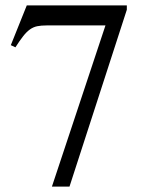

<svg xmlns="http://www.w3.org/2000/svg" viewBox="-20 -682 540 710"><path d="M449 -646 237 8H172L370 -588H153Q132 -588 117.5 -585Q103 -582 90.5 -573Q78 -564 65.5 -548Q53 -532 37 -507L20 -515L79 -662H449Z"/></svg>

Font: Klingon pIqaD Mandel
Style: Regular
Weight: 400
Width: 0
Designer: Mike Neff (qa'vaj)
Foundry: Mike Neff and Michael Everson
Version: Version 2.003